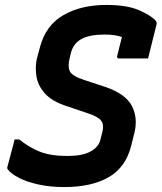

<svg xmlns="http://www.w3.org/2000/svg" viewBox="-20 -739 655 778"><path d="M411 -719Q494 -719 542.5 -698Q591 -677 610 -656Q617 -649 614 -639Q607 -610 597.5 -572.5Q588 -535 580 -502H463Q452 -502 455 -513Q459 -529 463.5 -547Q468 -565 474 -589Q447 -599 403 -599Q345 -599 312 -582Q279 -565 268 -527L262 -502Q254 -470 263 -450.5Q272 -431 321 -415L406 -387Q489 -359 514.5 -309.5Q540 -260 524 -198L512 -150Q490 -61 420.5 -21Q351 19 240 19Q183 19 135.5 8.5Q88 -2 56.5 -18.5Q25 -35 12 -52Q8 -57 10 -63Q19 -99 27 -127Q35 -155 39 -174H58Q96 -143 140 -125Q184 -107 253 -107Q314 -107 346.5 -125Q379 -143 386 -170L395 -205Q402 -234 389.5 -250.5Q377 -267 333 -281L247 -310Q188 -330 160.5 -362Q133 -394 127.5 -430.5Q122 -467 129 -500L142 -548Q165 -636 236.5 -677.5Q308 -719 411 -719Z"/></svg>

Font: Recursive Mn Lnr St
Style: Bold Italic
Weight: 700
Italic angle: -15°
Monospace: yes
Version: Version 1.079;hotconv 1.0.112;makeotfexe 2.5.65598; ttfautoh